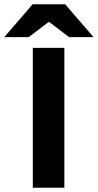

<svg xmlns="http://www.w3.org/2000/svg" viewBox="-76 -875 456 895"><path d="M77 0V-652H224V0ZM-56 -702 76 -855H228L360 -702H246L154 -772H150L58 -702Z"/></svg>

Font: Mada
Style: Bold
Weight: 700
Designer: Khaled Hosny
Version: Version 1.5